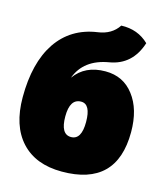

<svg xmlns="http://www.w3.org/2000/svg" viewBox="-109 -799 763 891"><g transform="rotate(15 272.5 -353.0)"><path d="M484 -426Q535 -360 535 -250Q535 10 271 10Q145 10 76 -65Q7 -140 7 -277Q7 -442 73 -541Q140 -640 265 -658Q331 -667 363 -716Q443 -719 496 -667Q460 -555 353 -537Q235 -517 200 -422Q250 -492 348 -492Q434 -492 484 -426ZM321 -241Q321 -327 275 -327Q221 -327 221 -242Q221 -156 271 -156Q321 -156 321 -241Z"/></g></svg>

Font: Lilita One Rus
Style: Regular
Weight: 400
Designer: Juan Montoreano
Foundry: Juan Montoreano
Version: Version 1.002